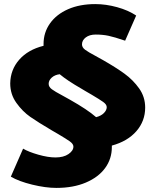

<svg xmlns="http://www.w3.org/2000/svg" viewBox="-20 -800 750 939"><path d="M527 -88V-81Q527 -23 494 22Q461 67 399.5 93Q338 119 256 119Q203 119 137.5 103Q72 87 33 64L93 -73Q120 -57 167.5 -43.5Q215 -30 251 -30Q291 -30 315 -46.5Q339 -63 339 -83Q339 -96 321.5 -108.5Q304 -121 265 -144L234 -162Q166 -202 128 -228.5Q90 -255 60 -297Q30 -339 30 -392Q31 -459 74 -508Q117 -557 193 -576V-585Q193 -641 224.5 -685.5Q256 -730 313 -755Q370 -780 446 -780Q498 -780 552.5 -765Q607 -750 646 -724L592 -601Q539 -619 510.5 -625Q482 -631 448 -631Q418 -631 399.5 -617Q381 -603 381 -583Q381 -568 396.5 -556.5Q412 -545 448 -526L484 -506Q547 -470 589 -439.5Q631 -409 660.5 -367.5Q690 -326 690 -274Q690 -208 647 -158.5Q604 -109 527 -88ZM450 -227Q474 -233 488 -247Q502 -261 502 -276Q502 -289 484.5 -301.5Q467 -314 428 -337L397 -355L377 -367Q309 -406 272 -437Q248 -434 233 -420.5Q218 -407 218 -390Q218 -375 233.5 -363.5Q249 -352 285 -333L321 -313Q408 -264 450 -227Z"/></svg>

Font: Catamaran
Style: Regular
Weight: 900
Designer: Pria Ravichandran
Version: Version 1.001;PS 001.000;hotconv 1.0.70;makeotf.lib2.5.58329